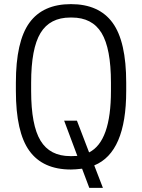

<svg xmlns="http://www.w3.org/2000/svg" viewBox="-20 -811 689 931"><path d="M324 11Q188 11 122.5 -79.5Q57 -170 57 -370V-410Q57 -610 122.5 -700.5Q188 -791 324 -791Q460 -791 526 -700.5Q592 -610 592 -410V-370Q592 -72 437 -9L479 100H413L378 7Q344 11 324 11ZM353 -226 412 -72Q518 -125 518 -370V-410Q518 -576 472.5 -651Q427 -726 328 -726H321Q222 -726 176.5 -651Q131 -576 131 -410V-370Q131 -204 176.5 -129Q222 -54 321 -54H328Q346 -54 355 -55L291 -226Z"/></svg>

Font: Cooper Hewitt
Style: Book
Weight: 705
Designer: Village Type and Design LLC
Foundry: Cooper Hewitt Smithsonian Design Museum
Version: 1.000; ttfautohint (v1.8.1)